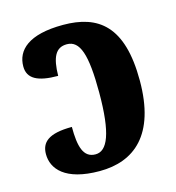

<svg xmlns="http://www.w3.org/2000/svg" viewBox="-89 -626 654 712"><g transform="rotate(-15 238.5 -269.5)"><path d="M208 10C340 10 438 -67 438 -276C438 -486 351 -549 216 -549C83 -549 34 -500 34 -438C34 -391 72 -371 150 -371C151 -442 168 -476 211 -476C261 -476 281 -419 281 -272C281 -114 254 -54 209 -54C162 -54 150 -100 150 -175C59 -175 31 -147 31 -102C31 -46 75 10 208 10Z"/></g></svg>

Font: Noto Serif Condensed ExtraBold
Style: Regular
Weight: 800
Width: 3
Designer: Monotype Design Team
Foundry: Monotype Imaging Inc.
Version: Version 2.013